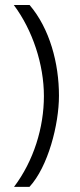

<svg xmlns="http://www.w3.org/2000/svg" viewBox="-20 -724 318 760"><path d="M35.6 15.6H96.7C169.9 -63.5 213.4 -230.5 213.4 -345.2C213.4 -473.6 176.8 -610.8 97.2 -704.1H34.7C108.9 -605 153.8 -468.8 153.8 -343.8C153.8 -218.8 113.3 -87.4 35.6 15.6Z"/></svg>

Font: HK Grotesk
Style: Regular
Weight: 400
Designer: Alfredo Marco Pradil and Stefan Peev
Foundry: Hanken Design Co.
Version: Version 1.045;PS 001.045;hotconv 1.0.88;makeotf.lib2.5.64775